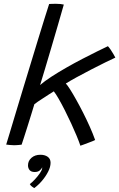

<svg xmlns="http://www.w3.org/2000/svg" viewBox="-20 -745 626 1008"><path d="M402 20Q395.5 0 382.8 -30.8Q370 -61.5 353.8 -96.8Q337.5 -132 320.5 -165.8Q303.5 -199.5 288.2 -226Q273 -252.5 262.5 -265.5Q254.5 -260.5 239.2 -250.8Q224 -241 207.5 -230.2Q191 -219.5 178 -210.8Q165 -202 160.5 -198Q154 -176.5 144.2 -144.8Q134.5 -113 124.2 -80.5Q114 -48 105.5 -22Q97 4 93.5 14.5Q84.5 15.5 74.8 16.5Q65 17.5 54.5 17.5Q43 17.5 32 16.2Q21 15 12.5 14Q18 -4 30.8 -46.2Q43.5 -88.5 61 -146.8Q78.5 -205 98.8 -272Q119 -339 140 -407.2Q161 -475.5 179.8 -537.8Q198.5 -600 214 -648.5Q229.5 -697 238 -724Q245.5 -724.5 255 -724.8Q264.5 -725 274.5 -725Q286.5 -725 297 -724Q307.5 -723 315 -721Q300.5 -670.5 283.2 -610.5Q266 -550.5 248.2 -491Q230.5 -431.5 215.5 -380.8Q200.5 -330 190.5 -298.5Q214 -319 250.2 -342.5Q286.5 -366 328.5 -390Q370.5 -414 412.5 -435.8Q454.5 -457.5 489.5 -474.8Q524.5 -492 546.5 -502.5Q552.5 -496.5 560.5 -484.8Q568.5 -473 575.5 -461Q582.5 -449 585.5 -442.5Q566.5 -434 532 -417Q497.5 -400 457.8 -379.5Q418 -359 382.5 -339.5Q347 -320 325.5 -306.5Q333.5 -298.5 348 -275.8Q362.5 -253 380.2 -221.2Q398 -189.5 416.5 -153Q435 -116.5 451.5 -79.5Q468 -42.5 479.5 -10Q475.5 -7.5 465.2 -3.5Q455 0.5 442.5 5.2Q430 10 419 14Q408 18 402 20ZM159.5 242.5Q156.5 240.5 148.5 235Q140.5 229.5 136.5 221.5Q148 213 163 197Q178 181 189.5 164.2Q201 147.5 201.5 137Q201.5 134.5 201 133.5Q198 142.5 188.2 150.2Q178.5 158 162 158Q144 158 135.5 148Q127 138 127 123Q127 99.5 145.2 83.5Q163.5 67.5 192 67.5Q215.5 67.5 230.5 78.2Q245.5 89 245.5 109.5Q245.5 131.5 232.5 156.8Q219.5 182 200 204.8Q180.5 227.5 159.5 242.5Z"/></svg>

Font: Grandstander Thin Light
Style: Italic
Weight: 300
Italic angle: -15°
Version: Version 1.200